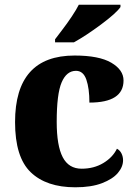

<svg xmlns="http://www.w3.org/2000/svg" viewBox="-20 -786 581 816"><path d="M44 -267Q44 -550 297 -550Q401 -550 453 -519.5Q505 -489 505 -444Q505 -350 360 -350Q360 -410 347 -447.5Q334 -485 303 -485Q263 -485 242 -436Q221 -387 221 -268Q221 -167 246.5 -118Q272 -69 327 -69Q379 -69 419 -93Q459 -117 477 -154Q490 -147 496.5 -133.5Q503 -120 503 -105Q503 -77 481 -51Q459 -25 413.5 -7.5Q368 10 300 10Q177 10 110.5 -54Q44 -118 44 -267ZM214 -619Q219 -626 242.5 -656.5Q266 -687 285.5 -716.5Q305 -746 315 -766H492V-756Q474 -730 409.5 -682Q345 -634 294 -606H214Z"/></svg>

Font: Noto Serif ExtraBold
Style: Regular
Weight: 800
Designer: Monotype Design Team
Foundry: Monotype Imaging Inc.
Version: Version 1.001